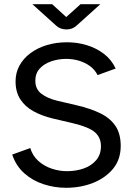

<svg xmlns="http://www.w3.org/2000/svg" viewBox="-20 -881 632 913"><path d="M294 12Q239 12 187 -5Q135 -22 95.5 -57Q56 -92 38 -146L124 -177Q135 -140 162.5 -115.5Q190 -91 226 -79Q262 -67 298 -67Q342 -67 378.5 -80Q415 -93 437.5 -119.5Q460 -146 460 -186Q460 -227 431.5 -252Q403 -277 323 -296L233 -317Q179 -330 139 -352Q99 -374 76.5 -409Q54 -444 54 -494Q54 -535 72.5 -569Q91 -603 124.5 -628Q158 -653 202.5 -666.5Q247 -680 299 -680Q347 -680 392 -666.5Q437 -653 473.5 -625.5Q510 -598 530 -555L444 -524Q431 -550 407.5 -567Q384 -584 355 -592.5Q326 -601 295 -601Q258 -601 224 -589.5Q190 -578 169 -555Q148 -532 148 -497Q148 -457 177 -435Q206 -413 252 -402L346 -380Q410 -365 456.5 -342.5Q503 -320 528.5 -283Q554 -246 554 -187Q554 -123 518 -79Q482 -35 423 -11.5Q364 12 294 12ZM296 -741Q266 -741 246 -760L134 -861H228L295 -800L363 -861H457L345 -760Q325 -741 296 -741Z"/></svg>

Font: Atkinson Hyperlegible Next
Style: Regular
Weight: 400
Designer: Elliott Scott, Megan Eiswerth, Linus Boman, Theodore Petrosky, Letters from Sweden
Foundry: Applied Design Works, Letters from Sweden
Version: Version 2.001